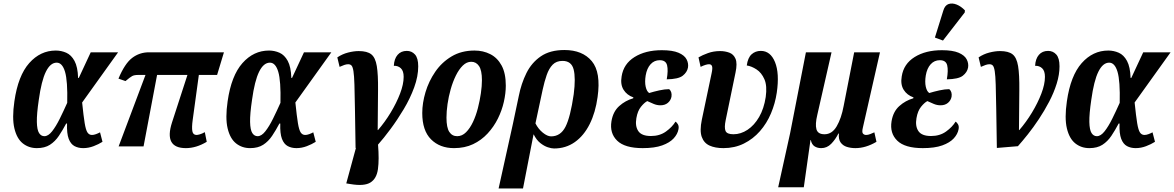

<svg xmlns="http://www.w3.org/2000/svg" viewBox="-20 -834 6690 1094"><path d="M190 10Q144 10 110 -17Q76 -44 62 -102.5Q48 -161 62 -257Q83 -403 146.5 -474.5Q210 -546 298 -546Q329 -546 357.5 -533.5Q386 -521 404.5 -487Q423 -453 425 -390H429L497 -536H653L448 -250Q456 -172 462.5 -132.5Q469 -93 478.5 -79Q488 -65 504 -65Q514 -65 526.5 -69.5Q539 -74 550 -80L564 -26Q542 -12 513 -1Q484 10 454 10Q426 10 404.5 -1.5Q383 -13 371.5 -43Q360 -73 362 -130H357Q337 -92 315.5 -60Q294 -28 264.5 -9Q235 10 190 10ZM233 -58Q255 -58 277 -86Q299 -114 320.5 -157.5Q342 -201 363 -248Q366 -373 350.5 -425Q335 -477 303 -477Q267 -477 241.5 -425.5Q216 -374 201 -265Q189 -184 190 -139Q191 -94 202.5 -76Q214 -58 233 -58Z M656 0 809 -407H767Q745 -407 733 -400.5Q721 -394 695 -372L655 -386Q691 -472 733 -504Q775 -536 829 -536H1256L1217 -407H1113L1078 -151Q1072 -108 1076 -86.5Q1080 -65 1100 -65Q1106 -65 1118.5 -68.5Q1131 -72 1147 -81L1158 -26Q1098 10 1039 10Q913 10 960 -136L1048 -407H875L798 0Z M1405 10Q1359 10 1325 -17Q1291 -44 1277 -102.5Q1263 -161 1277 -257Q1298 -403 1361.5 -474.5Q1425 -546 1513 -546Q1544 -546 1572.5 -533.5Q1601 -521 1619.5 -487Q1638 -453 1640 -390H1644L1712 -536H1868L1663 -250Q1671 -172 1677.5 -132.5Q1684 -93 1693.5 -79Q1703 -65 1719 -65Q1729 -65 1741.5 -69.5Q1754 -74 1765 -80L1779 -26Q1757 -12 1728 -1Q1699 10 1669 10Q1641 10 1619.5 -1.5Q1598 -13 1586.5 -43Q1575 -73 1577 -130H1572Q1552 -92 1530.5 -60Q1509 -28 1479.5 -9Q1450 10 1405 10ZM1448 -58Q1470 -58 1492 -86Q1514 -114 1535.5 -157.5Q1557 -201 1578 -248Q1581 -373 1565.5 -425Q1550 -477 1518 -477Q1482 -477 1456.5 -425.5Q1431 -374 1416 -265Q1404 -184 1405 -139Q1406 -94 1417.5 -76Q1429 -58 1448 -58Z M1978 215 1953 211 2008 9H2006Q2004 -124 2002.5 -212Q2001 -300 1999.5 -351.5Q1998 -403 1994 -428Q1990 -453 1983 -460.5Q1976 -468 1964 -468Q1954 -468 1942 -464Q1930 -460 1915 -453L1902 -507Q1930 -526 1963 -534.5Q1996 -543 2024 -543Q2072 -543 2095.5 -524.5Q2119 -506 2127 -457.5Q2135 -409 2134 -320.5Q2133 -232 2132 -93H2134Q2173 -138 2206 -192.5Q2239 -247 2259.5 -300.5Q2280 -354 2280 -396Q2280 -430 2264 -445Q2248 -460 2224 -459Q2226 -499 2245.5 -521.5Q2265 -544 2298 -544Q2326 -544 2344.5 -523.5Q2363 -503 2363 -456Q2363 -399 2340 -336Q2317 -273 2280.5 -212Q2244 -151 2205 -98.5Q2166 -46 2134 -10Q2141 75 2133.5 129.5Q2126 184 2090.5 206Q2055 228 1978 215Z M2567 10Q2486 10 2436 -40Q2386 -90 2386 -190Q2386 -247 2404.5 -309Q2423 -371 2460 -425Q2497 -479 2553 -512.5Q2609 -546 2684 -546Q2733 -546 2773.5 -525.5Q2814 -505 2838 -461Q2862 -417 2862 -346Q2862 -303 2851 -254Q2840 -205 2817 -158.5Q2794 -112 2758.5 -73.5Q2723 -35 2675.5 -12.5Q2628 10 2567 10ZM2585 -58Q2613 -58 2635.5 -80.5Q2658 -103 2675 -139Q2692 -175 2703 -218Q2714 -261 2720 -302.5Q2726 -344 2726 -377Q2726 -433 2709.5 -457.5Q2693 -482 2665 -482Q2639 -482 2617 -460.5Q2595 -439 2577.5 -403.5Q2560 -368 2548 -325.5Q2536 -283 2530 -241Q2524 -199 2524 -164Q2524 -107 2540 -82.5Q2556 -58 2585 -58Z M2936 -287Q2950 -358 2979.5 -417.5Q3009 -477 3061.5 -513Q3114 -549 3196 -549Q3299 -549 3352 -485.5Q3405 -422 3385 -281Q3373 -193 3340 -127Q3307 -61 3255.5 -24.5Q3204 12 3137 12Q3122 12 3101 5Q3080 -2 3058.5 -19Q3037 -36 3021 -68H3020L2960 240H2821L2902 -126ZM3120 -57Q3174 -57 3202 -111.5Q3230 -166 3249 -297Q3261 -390 3248.5 -438.5Q3236 -487 3185 -487Q3150 -487 3129 -465.5Q3108 -444 3095 -406.5Q3082 -369 3072 -323L3031 -131Q3047 -99 3073 -78Q3099 -57 3120 -57Z M3642 10Q3540 10 3496.5 -32.5Q3453 -75 3464 -143Q3473 -198 3508 -229.5Q3543 -261 3588 -274L3589 -279Q3552 -292 3533 -322.5Q3514 -353 3522 -399Q3533 -470 3595.5 -509Q3658 -548 3751 -548Q3812 -548 3846 -533.5Q3880 -519 3892 -496Q3904 -473 3900 -449Q3895 -422 3870 -402.5Q3845 -383 3779 -382Q3788 -433 3781 -462Q3774 -491 3739 -491Q3708 -491 3687 -468Q3666 -445 3659 -404Q3653 -367 3659 -340Q3665 -313 3679 -304Q3705 -312 3736.5 -319Q3768 -326 3793 -326Q3810 -311 3806 -283Q3802 -262 3785.5 -248Q3769 -234 3743 -234Q3724 -234 3705.5 -241.5Q3687 -249 3668 -258Q3651 -249 3632 -225.5Q3613 -202 3606 -161Q3598 -115 3617 -87Q3636 -59 3689 -59Q3739 -59 3774.5 -84.5Q3810 -110 3829 -141Q3837 -136 3843 -125Q3849 -114 3846 -98Q3841 -70 3818.5 -45.5Q3796 -21 3753 -5.5Q3710 10 3642 10Z M4102 10Q4055 10 4023 -4.5Q3991 -19 3978.5 -54Q3966 -89 3979 -152L4035 -418Q4041 -446 4037 -457Q4033 -468 4020 -468Q4003 -468 3972 -453L3960 -507Q3982 -520 4014 -531.5Q4046 -543 4083 -543Q4111 -543 4135.5 -534Q4160 -525 4171 -499Q4182 -473 4171 -421L4115 -150Q4106 -107 4114 -88Q4122 -69 4159 -69Q4201 -69 4239.5 -94.5Q4278 -120 4305.5 -167.5Q4333 -215 4343 -281Q4352 -345 4335.5 -382.5Q4319 -420 4290.5 -438.5Q4262 -457 4235 -461Q4241 -505 4262.5 -524.5Q4284 -544 4315 -544Q4370 -544 4396 -480Q4422 -416 4406 -306Q4397 -245 4373 -188Q4349 -131 4310 -86.5Q4271 -42 4218.5 -16Q4166 10 4102 10Z M4414 233 4482 -75 4572 -536H4718L4637 -180Q4624 -126 4632 -97.5Q4640 -69 4678 -69Q4721 -69 4747.5 -114.5Q4774 -160 4787 -230L4847 -536H4994L4897 -109Q4890 -81 4897 -73Q4904 -65 4915 -65Q4926 -65 4938.5 -70Q4951 -75 4962 -80L4974 -26Q4913 10 4854 10Q4828 10 4805.5 3Q4783 -4 4770 -22Q4757 -40 4760 -73H4757Q4740 -39 4716 -14.5Q4692 10 4659 10Q4637 10 4621 -0.5Q4605 -11 4600 -36H4598L4560 233Z M5238 10Q5136 10 5092.5 -32.5Q5049 -75 5060 -143Q5069 -198 5104 -229.5Q5139 -261 5184 -274L5185 -279Q5148 -292 5129 -322.5Q5110 -353 5118 -399Q5129 -470 5191.5 -509Q5254 -548 5347 -548Q5408 -548 5442 -533.5Q5476 -519 5488 -496Q5500 -473 5496 -449Q5491 -422 5466 -402.5Q5441 -383 5375 -382Q5384 -433 5377 -462Q5370 -491 5335 -491Q5304 -491 5283 -468Q5262 -445 5255 -404Q5249 -367 5255 -340Q5261 -313 5275 -304Q5301 -312 5332.5 -319Q5364 -326 5389 -326Q5406 -311 5402 -283Q5398 -262 5381.5 -248Q5365 -234 5339 -234Q5320 -234 5301.5 -241.5Q5283 -249 5264 -258Q5247 -249 5228 -225.5Q5209 -202 5202 -161Q5194 -115 5213 -87Q5232 -59 5285 -59Q5335 -59 5370.5 -84.5Q5406 -110 5425 -141Q5433 -136 5439 -125Q5445 -114 5442 -98Q5437 -70 5414.5 -45.5Q5392 -21 5349 -5.5Q5306 10 5238 10ZM5353 -603 5307 -620 5355 -774Q5364 -804 5385 -811Q5406 -818 5431 -808Q5456 -798 5478 -775L5477 -763Z M5556 -507Q5584 -526 5617 -534.5Q5650 -543 5678 -543Q5726 -543 5749.5 -524.5Q5773 -506 5781 -457.5Q5789 -409 5788 -320.5Q5787 -232 5786 -93H5788Q5827 -138 5860 -192.5Q5893 -247 5913.5 -300.5Q5934 -354 5934 -396Q5934 -430 5918 -445Q5902 -460 5878 -459Q5880 -499 5899.5 -521.5Q5919 -544 5952 -544Q5980 -544 5998.5 -523.5Q6017 -503 6017 -456Q6017 -409 6001 -357.5Q5985 -306 5958 -254.5Q5931 -203 5899.5 -155.5Q5868 -108 5836.5 -68.5Q5805 -29 5780 -1L5660 9Q5658 -124 5656.5 -212Q5655 -300 5653.5 -351.5Q5652 -403 5648 -428Q5644 -453 5637 -460.5Q5630 -468 5618 -468Q5608 -468 5596 -464Q5584 -460 5569 -453Z M6187 10Q6141 10 6107 -17Q6073 -44 6059 -102.5Q6045 -161 6059 -257Q6080 -403 6143.5 -474.5Q6207 -546 6295 -546Q6326 -546 6354.5 -533.5Q6383 -521 6401.5 -487Q6420 -453 6422 -390H6426L6494 -536H6650L6445 -250Q6453 -172 6459.5 -132.5Q6466 -93 6475.5 -79Q6485 -65 6501 -65Q6511 -65 6523.5 -69.5Q6536 -74 6547 -80L6561 -26Q6539 -12 6510 -1Q6481 10 6451 10Q6423 10 6401.5 -1.5Q6380 -13 6368.5 -43Q6357 -73 6359 -130H6354Q6334 -92 6312.5 -60Q6291 -28 6261.5 -9Q6232 10 6187 10ZM6230 -58Q6252 -58 6274 -86Q6296 -114 6317.5 -157.5Q6339 -201 6360 -248Q6363 -373 6347.5 -425Q6332 -477 6300 -477Q6264 -477 6238.5 -425.5Q6213 -374 6198 -265Q6186 -184 6187 -139Q6188 -94 6199.5 -76Q6211 -58 6230 -58Z"/></svg>

Font: Noto Serif Condensed
Style: Bold Italic
Weight: 700
Width: 3
Italic angle: -12°
Designer: Monotype Design Team
Foundry: Monotype Imaging Inc.
Version: Version 2.014